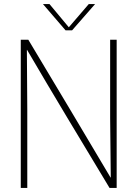

<svg xmlns="http://www.w3.org/2000/svg" viewBox="-20 -923 676 943"><path d="M82 -728H119Q225 -551 324 -385.5Q423 -220 523 -51H524L521 -343V-728H553V0H518Q410 -179 309.5 -346.5Q209 -514 113 -678H112L114 -386V0H82ZM302 -774 191 -903H223L318 -789L416 -903H447L334 -774Z"/></svg>

Font: Murecho ExtraLight
Style: Regular
Weight: 200
Designer: Neil Summerour
Foundry: Positype
Version: Version 1.010; ttfautohint (v1.8.3)